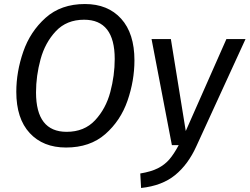

<svg xmlns="http://www.w3.org/2000/svg" viewBox="-20 -721 1240 954"><path d="M648 -421Q648 -320 613.5 -220.5Q579 -121 503 -54.5Q427 12 308 12Q194 12 127.5 -60Q61 -132 61 -265Q61 -364 95.5 -464Q130 -564 206.5 -632.5Q283 -701 402 -701Q516 -701 582 -628Q648 -555 648 -421ZM159 -262Q159 -66 311 -66Q399 -66 452.5 -123.5Q506 -181 528 -263.5Q550 -346 550 -428Q550 -623 398 -623Q311 -623 257.5 -566Q204 -509 181.5 -426.5Q159 -344 159 -262ZM956 5Q915 96 850 149Q785 202 681 213L677 141Q731 132 764.5 115Q798 98 821 71.5Q844 45 868 0H834L733 -527H829L903 -70L1105 -527H1200Z"/></svg>

Font: FiraGO
Style: Italic
Weight: 400
Italic angle: -8°
Designer: bBox Type GmbH
Foundry: bBox Type GmbH
Version: Version 1.001